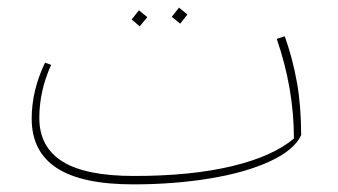

<svg xmlns="http://www.w3.org/2000/svg" viewBox="-20 -471 885 503"><path d="M769 -117Q751 -78 687.5 -48.5Q624 -19 530 -3.5Q436 12 329 12Q194 12 128.5 -31Q63 -74 63 -160Q63 -234 98 -307L114 -301Q83 -233 83 -162Q83 -86 143.5 -48Q204 -10 331 -10Q480 -10 587 -35.5Q694 -61 750 -108Q750 -239 705 -369L726 -376Q747 -317 758 -254.5Q769 -192 769 -117ZM430 -427 449 -451 471 -433 452 -409ZM325 -420 344 -444 366 -426 346 -402Z"/></svg>

Font: FiraGO Thin
Style: Italic
Weight: 100
Italic angle: -8°
Designer: bBox Type GmbH
Foundry: bBox Type GmbH
Version: Version 1.001